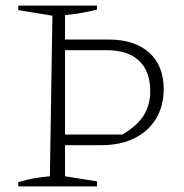

<svg xmlns="http://www.w3.org/2000/svg" viewBox="-20 -665 655 685"><path d="M45 0V-15Q74 -24 102.5 -29Q131 -34 158 -36L167 -609L45 -629V-645H326V-631Q300 -624 271.5 -619Q243 -614 212 -611V-524H367Q460 -524 512 -477.5Q564 -431 564 -347Q564 -287 536.5 -241.5Q509 -196 459 -171.5Q409 -147 341 -147H212V-36L326 -18V0ZM360 -486H212V-185H417Q469 -216 492.5 -253Q516 -290 516 -340Q516 -411 476 -448.5Q436 -486 360 -486Z"/></svg>

Font: Piazzolla SC ExtraLight
Style: Regular
Weight: 200
Designer: Juan Pablo del Peral
Foundry: Huerta Tipografica
Version: Version 1.330